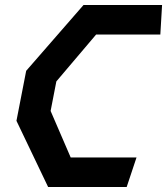

<svg xmlns="http://www.w3.org/2000/svg" viewBox="-20 -750 670 770"><path d="M173 0H488L527.5 -118.5H263.5L183 -305L206 -423.5L365.5 -611.5H623L630 -730H315L85 -466L46 -265.5Z"/></svg>

Font: Monaspace Krypton SemiBold
Style: Italic
Weight: 600
Italic angle: -11°
Designer: Riley Cran & the Lettermatic Team
Foundry: Lettermatic
Version: Version 1.101 (Monaspace Krypton)